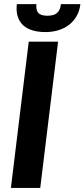

<svg xmlns="http://www.w3.org/2000/svg" viewBox="-20 -932 418 952"><path d="M34 0ZM179.5 0H34L122.5 -725.5H268ZM205.5 -773Q170 -773 142 -781.2Q114 -789.5 95.2 -806.5Q76.5 -823.5 68 -849.8Q59.5 -876 63.5 -911.5H160.5Q157.5 -884 169 -869Q180.5 -854 215 -854Q249 -854 264.2 -869Q279.5 -884 282 -911.5H378.5Q375 -879.5 360.8 -853.8Q346.5 -828 323.8 -810Q301 -792 270.8 -782.5Q240.5 -773 205.5 -773Z"/></svg>

Font: Lato Heavy
Style: Italic
Weight: 800
Italic angle: -7°
Designer: Lukasz Dziedzic
Foundry: tyPoland Lukasz Dziedzic
Version: Version 2.007; 2014-02-27